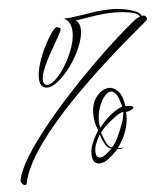

<svg xmlns="http://www.w3.org/2000/svg" viewBox="-52 -534 572 658"><g transform="rotate(-5 234.0 -205.5)"><path d="M14 76Q13 82 8 82Q4 82 -1.5 76Q-7 70 -6 63Q1 31 28 -13.5Q55 -58 95.5 -108.5Q136 -159 182.5 -210Q229 -261 276 -307.5Q323 -354 364 -391Q405 -428 432 -449Q440 -456 451 -459Q447 -469 429.5 -473.5Q412 -478 394 -479.5Q376 -481 368 -481Q331 -481 297.5 -475.5Q264 -470 229 -465Q231 -465 233 -463Q245 -453 245 -431Q245 -406 231 -372.5Q217 -339 195 -309Q173 -279 149.5 -260.5Q126 -242 108 -245Q87 -249 87 -280Q87 -302 96 -330.5Q105 -359 118.5 -386Q132 -413 144.5 -430.5Q157 -448 163 -448Q168 -447 172.5 -445Q177 -443 176 -438Q175 -433 163.5 -413Q152 -393 137 -366.5Q122 -340 111 -314.5Q100 -289 100 -272Q100 -259 108 -255Q110 -254 114 -254Q122 -254 130.5 -259.5Q139 -265 143 -269Q161 -286 177.5 -313Q194 -340 205 -370Q216 -400 216 -425Q216 -443 209.5 -456.5Q203 -470 189 -475Q188 -475 187 -476L189 -475Q190 -475 191 -475Q195 -475 199 -475.5Q203 -476 206 -476H211Q250 -481 285.5 -487Q321 -493 362 -493Q371 -493 392 -490Q413 -487 432.5 -480Q452 -473 457 -461Q465 -463 469.5 -459Q474 -455 474 -450Q474 -447 471 -444Q446 -423 405 -388Q364 -353 315.5 -309Q267 -265 217.5 -215Q168 -165 125 -114Q82 -63 52.5 -14.5Q23 34 14 76ZM269 30Q254 30 249 19.5Q244 9 244 -3Q244 -22 251 -39.5Q258 -57 265.5 -69Q273 -81 274 -84Q267 -100 264.5 -114Q262 -128 262 -141Q262 -179 282 -202Q302 -225 324 -225Q341 -225 355.5 -209Q370 -193 374 -158Q401 -158 401 -151Q401 -147 391.5 -142.5Q382 -138 374 -138Q375 -135 375 -131.5Q375 -128 375 -125Q375 -71 336 -17Q341 -16 346.5 -16.5Q352 -17 357 -17Q351 -14 348.5 -13.5Q346 -13 342 -13Q340 -13 338.5 -13.5Q337 -14 335 -14Q334 -14 323.5 -3Q313 8 298.5 19Q284 30 269 30ZM282 -91Q299 -114 321.5 -132.5Q344 -151 363 -157Q356 -187 347.5 -199.5Q339 -212 329 -212Q319 -212 308.5 -200.5Q298 -189 291 -172Q279 -145 279 -115Q279 -102 282 -91ZM316 -21Q326 -30 337 -52.5Q348 -75 356.5 -99.5Q365 -124 365 -139Q355 -138 337 -125Q319 -112 303 -97Q287 -82 283 -74Q287 -62 295.5 -42.5Q304 -23 316 -21ZM258 -13Q258 10 272 10Q282 10 294.5 0Q307 -10 314 -17Q301 -19 292 -35.5Q283 -52 278 -69Q271 -57 264.5 -41.5Q258 -26 258 -13Z"/></g></svg>

Font: Sassy Frass
Style: Regular
Weight: 400
Designer: Robert E. Leuschke
Foundry: Robert E. Leuschke
Version: Version 1.010; ttfautohint (v1.8.3)